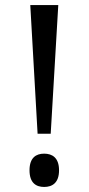

<svg xmlns="http://www.w3.org/2000/svg" viewBox="-20 -734 351 761"><path d="M129 -204H181L211 -714H100ZM155 7C187 7 214 -9 214 -59C214 -109 187 -125 155 -125C123 -125 97 -109 97 -59C97 -9 123 7 155 7Z"/></svg>

Font: Noto Serif Georgian SemiCondensed
Style: Regular
Weight: 400
Width: 4
Designer: Monotype Design Team, Akaki Razmadze
Foundry: Google LLC
Version: Version 2.003